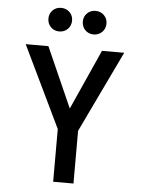

<svg xmlns="http://www.w3.org/2000/svg" viewBox="-60 -951 736 998"><g transform="rotate(5 308.0 -452.0)"><path d="M255.5 0V-275L51 -700H169.5L329.5 -339H287L449 -700H565L361.5 -275V0ZM218.5 -781Q192 -781 174.5 -798.8Q157 -816.5 157 -843Q157 -869 174.5 -886.5Q192 -904 218.5 -904Q245 -904 262.8 -886.5Q280.5 -869 280.5 -843Q280.5 -816.5 262.8 -798.8Q245 -781 218.5 -781ZM398 -781Q371.5 -781 354 -798.8Q336.5 -816.5 336.5 -843Q336.5 -869 354 -886.5Q371.5 -904 398 -904Q424.5 -904 442.2 -886.5Q460 -869 460 -843Q460 -816.5 442.2 -798.8Q424.5 -781 398 -781Z"/></g></svg>

Font: Overpass Mono SemiBold
Style: Regular
Weight: 600
Monospace: yes
Designer: Delve Withrington, Dave Bailey
Foundry: Delve Fonts LLC
Version: Version 4.000